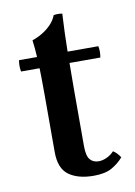

<svg xmlns="http://www.w3.org/2000/svg" viewBox="-73 -639 493 701"><g transform="rotate(-10 173.5 -288.0)"><path d="M218 15Q160 15 126 -9.5Q92 -34 92 -95V-310Q92 -340 91.5 -375Q91 -410 89 -445Q87 -480 83 -511Q102 -517 121 -528.5Q140 -540 154.5 -555.5Q169 -571 175 -588Q191 -591 207 -588Q203 -518 202 -448.5Q201 -379 201 -309V-98Q201 -62 212.5 -48Q224 -34 245 -34Q259 -34 274.5 -41Q290 -48 302 -61Q310 -56 316.5 -49Q323 -42 328 -34Q310 -13 285 1Q260 15 218 15ZM22 -406Q18 -428 22 -448H316Q320 -428 316 -406Z"/></g></svg>

Font: Poltawski Nowy Medium
Style: Regular
Weight: 500
Version: Version 1.001;gftools[0.9.25]